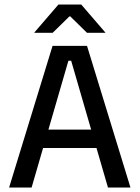

<svg xmlns="http://www.w3.org/2000/svg" viewBox="-20 -846 630 866"><path d="M21 0 217 -639H372.5L568.5 0H467L301 -572H288.5L122.5 0ZM149 -178.5V-261.5H439.5V-178.5ZM243.5 -825.5H346.5L455 -699.5V-698H372.5L297 -772H293L217.5 -698H135V-699.5Z"/></svg>

Font: Anek Odia Medium
Style: Regular
Weight: 500
Designer: Yesha Goshar & Mahesh Sahu (Odia), Yesha Goshar (Latin)
Foundry: Ek Type
Version: Version 1.003